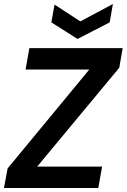

<svg xmlns="http://www.w3.org/2000/svg" viewBox="-24 -941 634 961"><path d="M-4 0 14 -98 423 -593H104L123 -700H590L573 -602L162 -107H487L468 0ZM364 -746 233 -829 249 -918 378 -834 541 -921 525 -829Z"/></svg>

Font: DeepMind Sans
Style: Bold Italic
Weight: 700
Italic angle: -10°
Designer: Jonny Pinhorn / Modifications: Colophon Foundry
Foundry: Colophon Foundry
Version: Version 1.002; ttfautohint (v1.8.2)